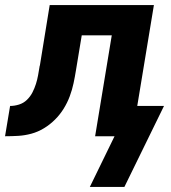

<svg xmlns="http://www.w3.org/2000/svg" viewBox="-57 -540 677 761"><path d="M436 201H299L397 0H320L386 -400H267L244 -261Q240 -236 234.5 -210Q229 -184 219.5 -158.5Q210 -133 195.5 -109.5Q181 -86 161 -66Q141 -46 117 -31.5Q93 -17 67 -10Q41 -3 15 -1.5Q-11 0 -37 0L-17 -120Q0 -120 18 -125.5Q36 -131 49.5 -144Q63 -157 71.5 -173.5Q80 -190 85.5 -207.5Q91 -225 94 -242Q97 -259 100 -277V-278Q100 -278 100 -278.5Q100 -279 101 -280L140 -520H553L487 -120H593Z"/></svg>

Font: Iosevka SS04 Heavy Extended
Style: Italic
Weight: 900
Width: 7
Italic angle: -9°
Monospace: yes
Designer: Belleve Invis
Foundry: Belleve Invis
Version: Version 19.0.0; ttfautohint (v1.8.4)